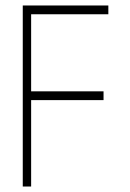

<svg xmlns="http://www.w3.org/2000/svg" viewBox="-20 -680 474 700"><path d="M63 -660H375V-628H93.5V-347H357.5V-315H93.5V0H63Z"/></svg>

Font: League Spartan Thin
Style: Regular
Weight: 100
Foundry: The League of Moveable Type
Version: Version 2.002